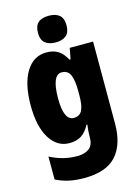

<svg xmlns="http://www.w3.org/2000/svg" viewBox="-146 -856 853 1175"><g transform="rotate(-15 280.0 -268.0)"><path d="M211 -563Q255 -563 284.5 -544.5Q314 -526 337 -484H344L357 -553H505V-34Q505 99 441 169.5Q377 240 238 240Q184 240 141 230.5Q98 221 59 201V56Q105 79 145.5 89Q186 99 231 99Q279 99 306.5 78Q334 57 334 10V3Q334 -12 335.5 -33Q337 -54 340 -71H334Q313 -31 283 -10.5Q253 10 206 10Q128 10 81.5 -65Q35 -140 35 -273Q35 -410 82 -486.5Q129 -563 211 -563ZM270 -421Q208 -421 208 -271Q208 -132 271 -132Q308 -132 323.5 -162Q339 -192 339 -256V-283Q339 -355 323.5 -388Q308 -421 270 -421ZM284 -776Q327 -776 350.5 -756Q374 -736 374 -691Q374 -647 350 -627Q326 -607 284 -607Q241 -607 217 -627Q193 -647 193 -691Q193 -736 216 -756Q239 -776 284 -776Z"/></g></svg>

Font: Noto Sans Gurmukhi UI Condensed Black
Style: Regular
Weight: 900
Width: 3
Designer: Jelle Bosma - Monotype Design Team
Foundry: Monotype Imaging Inc.
Version: Version 2.004; ttfautohint (v1.8.4.7-5d5b)